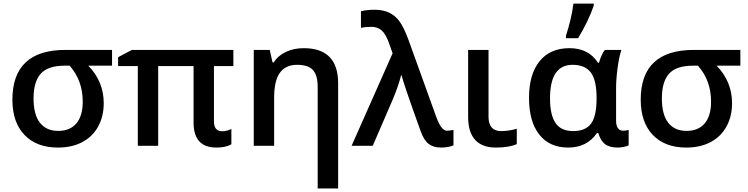

<svg xmlns="http://www.w3.org/2000/svg" viewBox="-20 -821 4210 1081"><path d="M445.8 -249Q445.8 -367.7 372.1 -451.2H344.2Q249.5 -451.2 209.2 -405.8Q168.9 -360.4 168.9 -267.6Q168.9 -174.8 205.1 -129.4Q241.2 -84 307.6 -84Q374 -84 409.9 -126.2Q445.8 -168.5 445.8 -249ZM564 -240.2Q564 -166 532.7 -108.9Q501.5 -51.8 443.4 -21Q385.3 9.8 306.2 9.8Q186 9.8 117.9 -61.3Q49.8 -132.3 49.8 -259.8Q49.8 -540 349.1 -540H610.8V-451.2H477.1Q564 -361.8 564 -240.2Z M1069.8 -131.8V-449.2H870.6V0H755.9V-449.2H645V-499L722.7 -540H1293.9V-449.2H1184.6V-138.2Q1184.6 -82 1231 -82Q1257.3 -82 1282.7 -95.2V-8.8Q1252 9.8 1197.8 9.8Q1069.8 9.8 1069.8 -131.8Z M1883.8 240.2H1768.6V-332Q1768.6 -396.5 1742.2 -426.3Q1715.8 -456.1 1652.3 -456.1Q1588.9 -456.1 1556.2 -411.9Q1523.4 -367.7 1523.4 -269V0H1408.7V-540H1498.5L1514.6 -469.2H1520.5Q1544.9 -507.8 1589.8 -528.8Q1634.8 -549.8 1689.5 -549.8Q1883.8 -549.8 1883.8 -352.1Z M2012.2 -664.1V-757.8Q2045.4 -766.1 2090.3 -766.1Q2135.3 -766.1 2169.9 -750.2Q2204.6 -734.4 2229.2 -700.7Q2253.9 -667 2280.3 -595.2L2437.5 -159.2Q2465.3 -85 2495.6 -85Q2510.3 -85 2533.2 -89.8V-2.9Q2505.9 9.8 2462.4 9.8Q2419.4 9.8 2392.6 -11.5Q2365.7 -32.7 2347.7 -84Q2249.5 -356.9 2241.2 -397H2238.3Q2221.2 -331.1 2191.4 -261.2L2078.6 0H1959.5L2190.4 -521L2168.5 -583Q2150.4 -631.3 2127.7 -650.6Q2105 -669.9 2071.8 -669.9Q2038.6 -669.9 2012.2 -664.1Z M2615.7 -163.1V-540H2730.5V-164.1Q2730.5 -83 2801.8 -83Q2845.2 -83 2889.6 -96.2V-9.8Q2847.2 9.8 2771 9.8Q2695.3 9.8 2655.5 -33.2Q2615.7 -76.2 2615.7 -163.1Z M3448.7 -142.1Q3448.7 -85 3489.7 -85Q3504.9 -85 3519.5 -89.8V-2.9Q3512.2 2 3492.7 5.9Q3473.1 9.8 3458.5 9.8Q3412.1 9.8 3386.7 -9.3Q3361.3 -28.3 3348.6 -71.8H3340.8Q3284.7 9.8 3179.2 9.8Q3073.7 9.8 3016.1 -63.5Q2958.5 -136.7 2958.5 -270Q2958.5 -403.3 3018.1 -476.6Q3077.6 -549.8 3186 -549.8Q3293.9 -549.8 3346.7 -467.8H3352.5Q3365.7 -515.1 3385.7 -540H3478.5Q3465.3 -500 3457 -437.5Q3448.7 -375 3448.7 -325.2ZM3338.9 -263.2V-269Q3338.9 -370.1 3306.2 -413.1Q3273.4 -456.1 3203.6 -456.1Q3076.7 -456.1 3076.7 -267.1Q3076.7 -174.8 3107.4 -128.9Q3138.2 -83 3207 -83Q3275.9 -83 3307.1 -124Q3338.4 -165 3338.9 -263.2ZM3322.8 -800.8V-789.1Q3294.4 -705.1 3234.9 -606H3166.5V-620.1Q3198.2 -717.3 3208.5 -800.8Z M3983.4 -249Q3983.4 -367.7 3909.7 -451.2H3881.8Q3787.1 -451.2 3746.8 -405.8Q3706.5 -360.4 3706.5 -267.6Q3706.5 -174.8 3742.7 -129.4Q3778.8 -84 3845.2 -84Q3911.6 -84 3947.5 -126.2Q3983.4 -168.5 3983.4 -249ZM4101.6 -240.2Q4101.6 -166 4070.3 -108.9Q4039.1 -51.8 3981 -21Q3922.9 9.8 3843.8 9.8Q3723.6 9.8 3655.5 -61.3Q3587.4 -132.3 3587.4 -259.8Q3587.4 -540 3886.7 -540H4148.4V-451.2H4014.6Q4101.6 -361.8 4101.6 -240.2Z"/></svg>

Font: OpenSans-Semibold
Style: Regular
Weight: 600
Foundry: Ascender Corporation
Version: Version 1.10